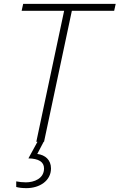

<svg xmlns="http://www.w3.org/2000/svg" viewBox="-20 -734 619 994"><path d="M168 0H174L127 86C180 87 208 104 208 138C208 191 156 210 114 210C96 210 79 208 64 205V234C78 238 96 240 117 240C185 240 244 202 244 138C244 94 214 68 173 63L206 0H208L352 -678H571L579 -714H100L92 -678H312Z"/></svg>

Font: Noto Sans ExtraLight
Style: Italic
Weight: 200
Italic angle: -12°
Designer: Monotype Design Team
Foundry: Monotype Imaging Inc.
Version: Version 2.013